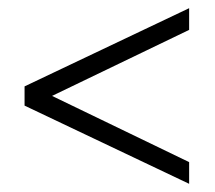

<svg xmlns="http://www.w3.org/2000/svg" viewBox="-20 -544 525 469"><path d="M442 -471 60 -287 61 -332 442 -148V-95L40 -286V-333L442 -524Z"/></svg>

Font: Cinzel Medium
Style: Regular
Weight: 500
Designer: Natanael Gama
Version: Version 2.000